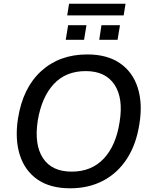

<svg xmlns="http://www.w3.org/2000/svg" viewBox="-20 -1008 819 1037"><path d="M60 0ZM359 9Q251 9 182.5 -38.5Q114 -86 87 -171Q60 -256 77 -367Q103 -533 202 -623.5Q301 -714 451 -714Q559 -714 628 -666.5Q697 -619 724 -534Q751 -449 733 -339Q716 -228 665.5 -150.5Q615 -73 537 -32Q459 9 359 9ZM367 -81Q475 -81 541 -152Q607 -223 626 -349Q647 -477 598.5 -550.5Q550 -624 443 -624Q335 -624 270 -553.5Q205 -483 184 -357Q164 -227 212 -154Q260 -81 367 -81ZM343 -925 353 -988H658L648 -925ZM335 -793 348 -872H447L434 -793ZM516 -793 528 -872H628L615 -793Z"/></svg>

Font: Winston Medium
Style: Italic
Weight: 500
Italic angle: -9°
Designer: Original fonts by Vernon Adams / Changes by Cristiano Sobral
Foundry: Original fonts by Vernon Adams / Changes by Cristiano Sobral
Version: Version 2.503;July 17, 2020;FontCreator 13.0.0.2655 64-bit